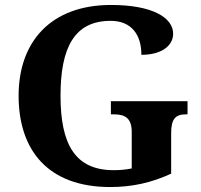

<svg xmlns="http://www.w3.org/2000/svg" viewBox="-20 -744 810 774"><path d="M424 10C514 10 592 -8 670 -44V-208C670 -265 688 -283 729 -283H736V-336H427V-283H440C487 -283 511 -265 511 -212V-65C488 -60 463 -58 438 -58C281 -58 224 -165 224 -358C224 -551 279 -660 426 -660C510 -660 550 -604 550 -523C633 -523 678 -561 678 -608C678 -673 594 -724 428 -724C183 -724 55 -574 55 -358C55 -137 175 10 424 10Z"/></svg>

Font: Noto Serif Georgian Bold
Style: Regular
Weight: 700
Designer: Monotype Design Team, Akaki Razmadze
Foundry: Google LLC
Version: Version 2.003